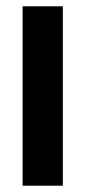

<svg xmlns="http://www.w3.org/2000/svg" viewBox="-20 -591 272 611"><path d="M52 -571H180V0H52Z"/></svg>

Font: Khand ExtraBold
Style: Regular
Weight: 800
Designer: Sanchit Sawaria and Jyotish Sonowal (Devanagari), Satya Rajpurohit (Latin)
Foundry: Indian Type Foundry
Version: Version 2.000;PS 1.0;hotconv 1.0.79;makeotf.lib2.5.61930